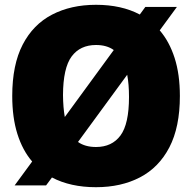

<svg xmlns="http://www.w3.org/2000/svg" viewBox="-20 -770 800 800"><path d="M172 2.5H41L114 -97Q74 -143.5 52.5 -211.8Q31 -280 31 -370Q31 -500 74.5 -584Q118 -668 196.8 -709Q275.5 -750 380 -750Q486 -750 562.5 -709.5L585.5 -741H717L645.5 -643.5Q685.5 -597 707.5 -528.8Q729.5 -460.5 729.5 -370Q729.5 -240.5 685.8 -156.2Q642 -72 563.2 -31Q484.5 10 380 10Q273.5 10 196.5 -30.5ZM242.5 -374Q243 -321.5 250 -282.5L454 -561.5Q425 -582.5 380 -582.5Q314 -582.5 278.5 -534.8Q243 -487 242.5 -374ZM380 -157.5Q446.5 -157.5 482 -205.5Q517.5 -253.5 517.5 -366Q517.5 -419 510 -458.5L305 -178.5Q334.5 -157.5 380 -157.5Z"/></svg>

Font: Encode Sans SemiCondensed SemiCondensed Black
Style: Regular
Weight: 900
Width: 4
Designer: Multiple Designers
Foundry: Impallari Type
Version: Version 3.000; ttfautohint (v1.8.3) -l 8 -r 50 -G 200 -x 14 